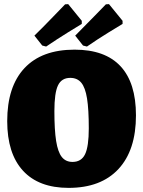

<svg xmlns="http://www.w3.org/2000/svg" viewBox="-20 -900 695 932"><path d="M15 -312Q15 -480 99 -569.5Q183 -659 342 -659Q490 -659 565 -578.5Q640 -498 640 -340Q640 -171 555 -79.5Q470 12 313 12Q168 12 91.5 -71.5Q15 -155 15 -312ZM411 -277Q411 -369 402.5 -422Q394 -475 374.5 -498.5Q355 -522 321 -522Q279 -522 261.5 -485.5Q244 -449 244 -361Q244 -269 252.5 -215.5Q261 -162 280 -138Q299 -114 332 -114Q375 -114 393 -151.5Q411 -189 411 -277ZM185 -679 147 -727Q195 -774 239 -820Q283 -866 296 -879L311 -880L377 -799V-784Q362 -775 309.5 -742.5Q257 -710 204 -674ZM383 -679 345 -727Q392 -774 436.5 -820Q481 -866 494 -879L509 -880L575 -799V-784Q560 -775 507 -742.5Q454 -710 402 -674Z"/></svg>

Font: Alegreya SC Black
Style: Regular
Weight: 900
Designer: Juan Pablo del Peral
Foundry: Huerta Tipografica
Version: Version 2.007; ttfautohint (v1.6)